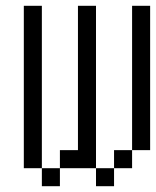

<svg xmlns="http://www.w3.org/2000/svg" viewBox="-20 -645 540 665"><path d="M125 -62.5V0H187.5V-62.5ZM125 -62.5V-625H62.5V-62.5ZM187.5 -62.5H312.5V0H375V-62.5H312.5V-625H250Q250 -625 250 -125H187.5ZM375 -62.5H437.5V-125H375ZM437.5 -125H500Q500 -125 500 -625H437.5Q437.5 -625 437.5 -125Z"/></svg>

Font: BFUnifontExMono
Style: Regular
Weight: 500
Version: Version 15.0.06